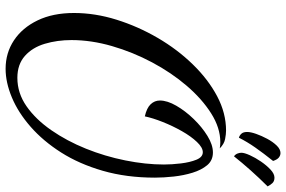

<svg xmlns="http://www.w3.org/2000/svg" viewBox="-192 -766 1045 702"><g transform="rotate(90 331.0 -415.5)"><path d="M232 87Q174 87 128 56.5Q82 26 55 -30Q28 -86 28 -163Q28 -240 52.5 -318.5Q77 -397 119 -469Q161 -541 216 -597.5Q271 -654 332.5 -686.5Q394 -719 458 -719Q471 -719 489 -715.5Q507 -712 523 -696Q517 -697 511.5 -697.5Q506 -698 500 -698Q448 -698 395 -664.5Q342 -631 294 -575Q246 -519 208.5 -448.5Q171 -378 149 -302Q127 -226 127 -154Q127 -102 140.5 -56.5Q154 -11 185 16.5Q216 44 265 44Q321 44 369 10.5Q417 -23 456.5 -80Q496 -137 524 -206.5Q552 -276 567 -350.5Q582 -425 582 -492Q582 -521 578 -554Q574 -587 564.5 -610.5Q555 -634 537 -634Q520 -634 499.5 -612.5Q479 -591 460 -557.5Q441 -524 426.5 -487.5Q412 -451 406 -422Q375 -429 361.5 -443.5Q348 -458 348 -477Q348 -504 367 -537Q386 -570 415.5 -600.5Q445 -631 477.5 -651Q510 -671 538 -671Q567 -671 584.5 -650Q602 -629 612 -596.5Q622 -564 626 -527.5Q630 -491 630 -459Q630 -355 605 -268.5Q580 -182 538 -116Q496 -50 444 -4.5Q392 41 337 64Q282 87 232 87ZM552 -748Q545 -753 542 -760.5Q539 -768 539 -775Q539 -786 548 -806Q557 -826 571 -846.5Q585 -867 600.5 -881.5Q616 -896 630 -896Q643 -896 650 -888.5Q657 -881 662 -871Q631 -840 603 -808.5Q575 -777 552 -748ZM484 -766Q476 -768 469.5 -775Q463 -782 463 -796Q463 -809 470 -829Q477 -849 488 -869.5Q499 -890 512.5 -904Q526 -918 540 -918Q549 -918 556.5 -912Q564 -906 569 -891Q541 -856 520 -826Q499 -796 484 -766Z"/></g></svg>

Font: Dancing Script SemiBold
Style: Regular
Weight: 600
Designer: Pablo Impallari
Foundry: Pablo Impallari
Version: Version 2.001